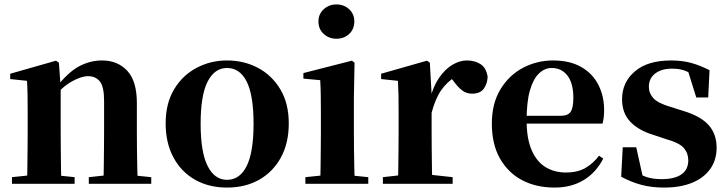

<svg xmlns="http://www.w3.org/2000/svg" viewBox="-20 -830 3288 867"><path d="M34 0V-30L139 -41H210L317 -30V0ZM102 0Q103 -26 103.5 -68Q104 -110 104.5 -156Q105 -202 105 -236V-316Q105 -365 104.5 -397Q104 -429 102 -465L26 -473V-497L233 -556L246 -547L254 -435V-432V-236Q254 -202 254.5 -156Q255 -110 255.5 -68Q256 -26 257 0ZM381 0V-30L484 -41H554L663 -30V0ZM447 0Q448 -26 448.5 -67.5Q449 -109 449.5 -155Q450 -201 450 -236V-376Q450 -437 431.5 -461.5Q413 -486 377 -486Q347 -486 304 -462Q261 -438 218 -386L214 -431H230Q287 -504 337 -530.5Q387 -557 441 -557Q511 -557 554.5 -510.5Q598 -464 598 -365V-236Q598 -201 598.5 -155Q599 -109 600 -67.5Q601 -26 602 0Z M1005 17Q923 17 860.5 -18.5Q798 -54 763 -119.5Q728 -185 728 -273Q728 -362 765.5 -425.5Q803 -489 866.5 -523Q930 -557 1005 -557Q1082 -557 1145 -523.5Q1208 -490 1246 -426.5Q1284 -363 1284 -273Q1284 -184 1248.5 -119Q1213 -54 1150.5 -18.5Q1088 17 1005 17ZM1005 -18Q1063 -18 1094 -80.5Q1125 -143 1125 -271Q1125 -400 1094 -461.5Q1063 -523 1005 -523Q949 -523 917.5 -461.5Q886 -400 886 -271Q886 -143 917.5 -80.5Q949 -18 1005 -18Z M1359 0V-30L1465 -41H1535L1643 -30V0ZM1426 0Q1427 -26 1427.5 -68Q1428 -110 1428.5 -156Q1429 -202 1429 -236V-313Q1429 -363 1428.5 -398Q1428 -433 1426 -468L1350 -475V-500L1569 -556L1581 -547L1578 -390V-236Q1578 -202 1578.5 -156Q1579 -110 1580 -68Q1581 -26 1582 0ZM1499 -655Q1466 -655 1442 -676.5Q1418 -698 1418 -733Q1418 -767 1442 -788.5Q1466 -810 1499 -810Q1533 -810 1556.5 -788.5Q1580 -767 1580 -733Q1580 -698 1556.5 -676.5Q1533 -655 1499 -655Z M1709 0V-30L1816 -42H1914L2024 -30V0ZM1777 0Q1778 -26 1778.5 -68Q1779 -110 1779.5 -156Q1780 -202 1780 -236V-316Q1780 -366 1779.5 -397.5Q1779 -429 1777 -465L1701 -473V-497L1908 -556L1921 -547L1929 -404V-403V-236Q1929 -202 1929.5 -156Q1930 -110 1930.5 -68Q1931 -26 1932 0ZM1929 -321 1893 -383H1922Q1936 -440 1963 -479Q1990 -518 2023 -537.5Q2056 -557 2088 -557Q2123 -557 2149 -541Q2175 -525 2182 -484Q2181 -452 2164.5 -429.5Q2148 -407 2112 -407Q2086 -407 2066.5 -422Q2047 -437 2028 -464L2005 -491L2039 -485Q1999 -461 1972.5 -423Q1946 -385 1929 -321Z M2484 17Q2401 17 2337.5 -16.5Q2274 -50 2237.5 -114.5Q2201 -179 2201 -272Q2201 -363 2240 -427Q2279 -491 2342 -524Q2405 -557 2477 -557Q2553 -557 2604.5 -527.5Q2656 -498 2682 -447Q2708 -396 2708 -333Q2708 -299 2701 -272H2265V-307H2511Q2545 -307 2557 -325.5Q2569 -344 2569 -388Q2569 -454 2542.5 -488.5Q2516 -523 2471 -523Q2440 -523 2414 -498.5Q2388 -474 2373 -422Q2358 -370 2358 -286Q2358 -204 2381 -151.5Q2404 -99 2444 -75Q2484 -51 2535 -51Q2588 -51 2623.5 -71.5Q2659 -92 2685 -127L2704 -114Q2672 -51 2616 -17Q2560 17 2484 17Z M2978 17Q2922 17 2875.5 4.5Q2829 -8 2785 -32L2792 -165H2853L2885 -21L2834 -28V-64Q2867 -42 2897 -31.5Q2927 -21 2967 -21Q3026 -21 3057 -42.5Q3088 -64 3088 -106Q3088 -138 3068 -161.5Q3048 -185 2987 -202L2930 -221Q2864 -241 2826.5 -280Q2789 -319 2789 -382Q2789 -458 2846.5 -507.5Q2904 -557 3011 -557Q3060 -557 3100.5 -546Q3141 -535 3184 -513L3178 -390H3124L3081 -528L3126 -512V-482Q3096 -502 3072.5 -511Q3049 -520 3014 -520Q2967 -520 2938.5 -498Q2910 -476 2910 -438Q2910 -409 2930.5 -386.5Q2951 -364 3009 -347L3066 -329Q3145 -305 3180.5 -264.5Q3216 -224 3216 -163Q3216 -108 3187.5 -67.5Q3159 -27 3106 -5Q3053 17 2978 17Z"/></svg>

Font: Noto Serif SC ExtraLight ExtraBold
Style: Regular
Weight: 800
Version: Version 2.002-H1;hotconv 1.1.0;makeotfexe 2.6.0